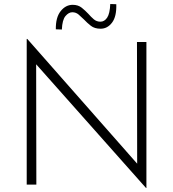

<svg xmlns="http://www.w3.org/2000/svg" viewBox="-20 -919 862 956"><path d="M707 17 160 -599 161 0H113V-725H116L663 -104L662 -710H709V17ZM481 -776Q451 -776 432.5 -790.5Q414 -805 398 -822Q385 -835 371.5 -846.5Q358 -858 340 -858Q322 -858 306 -839Q290 -820 288 -772L258 -773Q257 -832 282 -863.5Q307 -895 342 -895Q369 -895 387 -880.5Q405 -866 420 -850Q433 -835 447 -823Q461 -811 480 -811Q500 -811 513.5 -831Q527 -851 529 -899L559 -898Q561 -837 538 -806.5Q515 -776 481 -776Z"/></svg>

Font: Synthetic Light
Style: Regular
Weight: 300
Designer: Santiago Orozco
Foundry: Typemade
Version: Version 2.000; ttfautohint (v1.8.4.7-5d5b)